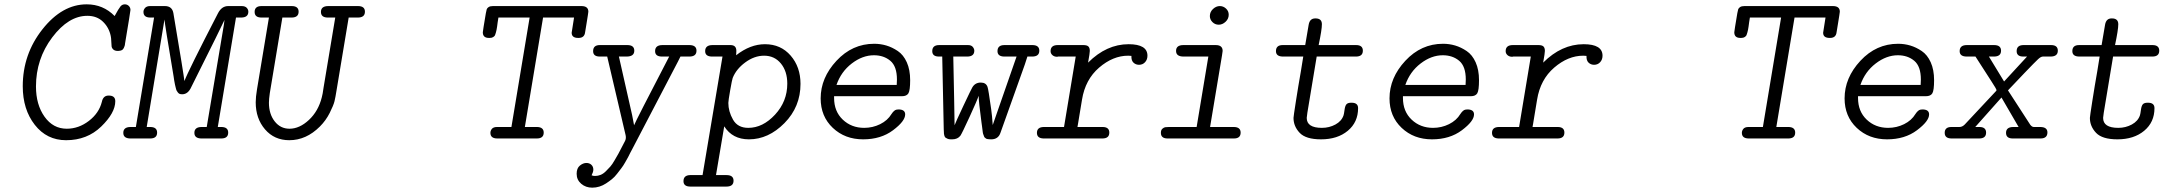

<svg xmlns="http://www.w3.org/2000/svg" viewBox="-20 -639 10015 886"><path d="M85 -241Q85 -389 176 -504Q267 -619 380 -619Q456 -619 509 -565Q528 -600 536 -609.5Q544 -619 556 -619Q567 -619 574.5 -611.5Q582 -604 582 -593Q582 -587 557 -438Q557 -437 556.5 -433.5Q556 -430 555.5 -428.5Q555 -427 553.5 -423Q552 -419 551 -417Q550 -415 547.5 -412Q545 -409 542 -407.5Q539 -406 534.5 -405Q530 -404 525 -404H524Q510 -404 503 -410.5Q496 -417 495 -425Q494 -433 493.5 -448.5Q493 -464 491 -473Q483 -512 455 -539Q427 -566 383 -566Q296 -566 221 -466.5Q146 -367 146 -240Q146 -156 185.5 -100.5Q225 -45 288 -45Q343 -45 390 -81Q437 -117 450 -169Q456 -198 481 -198H482Q512 -198 512 -172Q512 -118 447 -55Q382 8 285 8Q196 8 140.5 -63Q85 -134 85 -241Z M549 -26Q549 -53 583 -53H607L691 -558H674Q642 -558 642 -584Q642 -594 649.5 -602.5Q657 -611 673 -611H741Q774 -611 780 -579Q829 -288 831 -265Q848 -311 986 -578Q1003 -611 1033 -611H1095Q1111 -611 1118.5 -603Q1126 -595 1126 -585Q1126 -558 1092 -558H1069L985 -53H1001Q1033 -53 1033 -27Q1033 0 1001 0H908Q877 -1 877 -26Q877 -53 911 -53H934L1013 -524L1016 -547Q1010 -532 863 -238Q848 -204 821 -204Q814 -204 809.5 -205.5Q805 -207 801 -212Q797 -217 795 -221Q793 -225 791 -234Q789 -243 787.5 -248.5Q786 -254 784 -267Q782 -280 781 -287Q740 -530 739 -549L657 -53H673Q705 -53 705 -27Q705 0 673 0H580Q549 -1 549 -26Z M1155 -584Q1155 -611 1187 -611H1326Q1358 -611 1358 -585Q1358 -558 1325 -558H1283L1225 -209Q1221 -181 1221 -165Q1221 -113 1247.5 -79Q1274 -45 1316 -45Q1362 -45 1405.5 -85.5Q1449 -126 1465 -190Q1469 -204 1473 -234L1527 -558H1493Q1461 -558 1461 -584Q1461 -611 1495 -611H1632Q1664 -611 1664 -585Q1664 -558 1631 -558H1589L1533 -222Q1528 -190 1523.5 -171.5Q1519 -153 1501.5 -118Q1484 -83 1456 -55Q1393 8 1315 8Q1246 8 1203 -42Q1160 -92 1160 -167Q1160 -191 1166 -227L1221 -558H1187Q1155 -558 1155 -584Z M2208 -490Q2208 -495 2222 -578Q2224 -590 2226 -596Q2228 -602 2235 -606.5Q2242 -611 2255 -611H2663Q2695 -611 2695 -585Q2695 -583 2692.5 -567Q2690 -551 2686 -526.5Q2682 -502 2680 -490Q2677 -464 2650 -464H2648Q2618 -464 2618 -488Q2618 -492 2629 -558H2486L2402 -53H2459Q2489 -52 2489 -27Q2489 0 2457 0H2275Q2243 0 2243 -26Q2243 -36 2250 -44.5Q2257 -53 2274 -53H2340L2424 -558H2280Q2278 -548 2276.5 -536Q2275 -524 2274 -517Q2273 -510 2271.5 -502Q2270 -494 2268.5 -489.5Q2267 -485 2265.5 -480Q2264 -475 2261.5 -472.5Q2259 -470 2256 -468Q2253 -466 2249 -465Q2245 -464 2240 -464H2236Q2208 -464 2208 -490Z M2641 163Q2641 137 2656 125Q2671 113 2686 113Q2700 113 2709 121.5Q2718 130 2718 144Q2718 154 2710 170Q2717 173 2726 173Q2739 173 2751.5 168Q2764 163 2776 151Q2788 139 2796.5 129.5Q2805 120 2816.5 100Q2828 80 2833.5 70.5Q2839 61 2850.5 38Q2862 15 2865 10Q2870 -1 2867 -15L2782 -378H2748Q2717 -378 2717 -403Q2717 -431 2748 -431H2875Q2907 -431 2907 -405Q2907 -378 2871 -378H2836L2897 -108L2906 -61Q2913 -80 3068 -378H3035Q3003 -378 3003 -403Q3003 -431 3037 -431H3161Q3194 -431 3194 -405Q3194 -378 3161 -378H3120L3108 -354L2896 52L2889 65Q2883 78 2878.5 86Q2874 94 2865 110Q2856 126 2847.5 137Q2839 148 2827.5 163Q2816 178 2803.5 188Q2791 198 2776.5 207.5Q2762 217 2746 222Q2730 227 2713 227Q2683 227 2662 209Q2641 191 2641 163Z M3134 197Q3134 170 3164 169H3222L3314 -378H3264Q3234 -379 3234 -403Q3234 -431 3268 -431H3351Q3378 -431 3378 -404Q3378 -391 3377 -384Q3442 -435 3510 -435Q3583 -435 3628.5 -382.5Q3674 -330 3674 -252Q3674 -146 3600 -71Q3526 4 3436 4Q3360 4 3322 -56L3284 169H3333Q3365 169 3365 195Q3365 222 3332 222H3166Q3134 222 3134 197ZM3341 -164Q3341 -125 3362.5 -87Q3384 -49 3433 -49Q3500 -49 3556.5 -110Q3613 -171 3613 -253Q3613 -310 3583.5 -346Q3554 -382 3506 -382Q3461 -382 3419 -351Q3377 -320 3361 -279Q3358 -271 3349.5 -222.5Q3341 -174 3341 -164Z M3767 -185Q3767 -280 3840 -358.5Q3913 -437 4014 -437Q4043 -437 4070 -429Q4097 -421 4123 -403.5Q4149 -386 4164.5 -351.5Q4180 -317 4180 -269Q4180 -222 4172 -208.5Q4164 -195 4142 -195H3829V-187Q3829 -125 3869 -87Q3909 -49 3968 -49Q4007 -49 4041.5 -66Q4076 -83 4094 -113Q4106 -131 4117 -133Q4121 -134 4126 -134Q4157 -134 4157 -111Q4157 -80 4101 -38Q4045 4 3963 4Q3879 4 3823 -49Q3767 -102 3767 -185ZM3840 -247H4118Q4119 -256 4119 -272Q4119 -333 4088.5 -358.5Q4058 -384 4013 -384Q3960 -384 3910.5 -346Q3861 -308 3840 -247Z M4282 -403Q4282 -431 4314 -431H4447Q4462 -431 4469 -422.5Q4476 -414 4476 -405Q4476 -379 4445 -378H4379L4383 -181L4385 -61Q4389 -73 4426 -151.5Q4463 -230 4467 -236Q4480 -258 4506 -258Q4530 -258 4537 -238Q4541 -228 4554 -134Q4558 -107 4561 -62L4671 -378H4613Q4583 -379 4583 -403Q4583 -431 4615 -431H4744Q4776 -431 4776 -405Q4776 -378 4743 -378H4721L4709 -341L4597 -27Q4587 4 4554 4Q4548 4 4543.5 3.5Q4539 3 4535.5 2.5Q4532 2 4529 -0.5Q4526 -3 4524 -4.5Q4522 -6 4520.5 -11Q4519 -16 4517.5 -19Q4516 -22 4515 -29.5Q4514 -37 4513.5 -41.5Q4513 -46 4511.5 -57Q4510 -68 4509 -75Q4496 -172 4496 -197Q4491 -180 4455 -101.5Q4419 -23 4412 -13Q4399 4 4374 4H4367Q4359 4 4353 1.5Q4347 -1 4343.5 -3.5Q4340 -6 4338 -12.5Q4336 -19 4336 -21.5Q4336 -24 4335.5 -32.5Q4335 -41 4335 -42L4328 -378H4313Q4282 -378 4282 -403Z M4765 -26Q4765 -53 4798 -53H4890L4944 -378H4863Q4861 -377 4858 -377Q4845 -377 4836.5 -384.5Q4828 -392 4828 -403Q4828 -431 4861 -431H4979Q4996 -431 5002.5 -424.5Q5009 -418 5009 -404Q5009 -394 5001 -350Q5086 -435 5188 -435Q5275 -435 5275 -382Q5275 -364 5264 -352Q5253 -340 5236 -340Q5221 -340 5210.5 -350Q5200 -360 5201 -381Q5199 -381 5194 -381.5Q5189 -382 5186 -382Q5116 -382 5052 -327Q4988 -272 4973 -179Q4966 -135 4961 -106.5Q4956 -78 4954.5 -67Q4953 -56 4952 -53H5068Q5099 -53 5099 -27Q5099 0 5067 0H4795Q4765 -1 4765 -26Z M5337 -26Q5337 -39 5344 -45Q5351 -51 5357 -52Q5363 -53 5375 -53H5502L5556 -378H5442Q5407 -378 5407 -404Q5407 -431 5441 -431H5590Q5622 -431 5622 -404L5619 -383L5564 -53H5673Q5705 -53 5705 -27Q5705 0 5674 0H5368Q5337 0 5337 -26ZM5563 -565Q5563 -584 5577.5 -597.5Q5592 -611 5609 -611Q5625 -611 5637.5 -599.5Q5650 -588 5650 -571Q5650 -552 5635.5 -538.5Q5621 -525 5604 -525Q5587 -525 5575 -537Q5563 -549 5563 -565Z M5868 -403Q5868 -431 5899 -431H6003Q6003 -431 6019 -525Q6024 -554 6049 -554H6051Q6080 -554 6080 -527Q6080 -502 6065 -431H6238Q6269 -431 6269 -405Q6269 -378 6237 -378H6056L6013 -119Q6013 -119 6010 -95Q6010 -49 6080 -49Q6114 -49 6142.5 -64.5Q6171 -80 6180 -107Q6182 -113 6184.5 -132Q6187 -151 6193.5 -158Q6200 -165 6215 -165H6217Q6247 -165 6247 -140Q6247 -75 6199.5 -35.5Q6152 4 6076 4Q6006 4 5977.5 -26Q5949 -56 5949 -95Q5949 -101 5960 -171.5Q5971 -242 5983 -310L5994 -378H5901Q5868 -378 5868 -403Z M6392 -185Q6392 -280 6465 -358.5Q6538 -437 6639 -437Q6668 -437 6695 -429Q6722 -421 6748 -403.5Q6774 -386 6789.5 -351.5Q6805 -317 6805 -269Q6805 -222 6797 -208.5Q6789 -195 6767 -195H6454V-187Q6454 -125 6494 -87Q6534 -49 6593 -49Q6632 -49 6666.5 -66Q6701 -83 6719 -113Q6731 -131 6742 -133Q6746 -134 6751 -134Q6782 -134 6782 -111Q6782 -80 6726 -38Q6670 4 6588 4Q6504 4 6448 -49Q6392 -102 6392 -185ZM6465 -247H6743Q6744 -256 6744 -272Q6744 -333 6713.5 -358.5Q6683 -384 6638 -384Q6585 -384 6535.5 -346Q6486 -308 6465 -247Z M6865 -26Q6865 -53 6898 -53H6990L7044 -378H6963Q6961 -377 6958 -377Q6945 -377 6936.5 -384.5Q6928 -392 6928 -403Q6928 -431 6961 -431H7079Q7096 -431 7102.5 -424.5Q7109 -418 7109 -404Q7109 -394 7101 -350Q7186 -435 7288 -435Q7375 -435 7375 -382Q7375 -364 7364 -352Q7353 -340 7336 -340Q7321 -340 7310.5 -350Q7300 -360 7301 -381Q7299 -381 7294 -381.5Q7289 -382 7286 -382Q7216 -382 7152 -327Q7088 -272 7073 -179Q7066 -135 7061 -106.5Q7056 -78 7054.5 -67Q7053 -56 7052 -53H7168Q7199 -53 7199 -27Q7199 0 7167 0H6895Q6865 -1 6865 -26Z M7983 -490Q7983 -495 7997 -578Q7999 -590 8001 -596Q8003 -602 8010 -606.5Q8017 -611 8030 -611H8438Q8470 -611 8470 -585Q8470 -583 8467.5 -567Q8465 -551 8461 -526.5Q8457 -502 8455 -490Q8452 -464 8425 -464H8423Q8393 -464 8393 -488Q8393 -492 8404 -558H8261L8177 -53H8234Q8264 -52 8264 -27Q8264 0 8232 0H8050Q8018 0 8018 -26Q8018 -36 8025 -44.5Q8032 -53 8049 -53H8115L8199 -558H8055Q8053 -548 8051.5 -536Q8050 -524 8049 -517Q8048 -510 8046.5 -502Q8045 -494 8043.5 -489.5Q8042 -485 8040.5 -480Q8039 -475 8036.5 -472.5Q8034 -470 8031 -468Q8028 -466 8024 -465Q8020 -464 8015 -464H8011Q7983 -464 7983 -490Z M8492 -185Q8492 -280 8565 -358.5Q8638 -437 8739 -437Q8768 -437 8795 -429Q8822 -421 8848 -403.5Q8874 -386 8889.5 -351.5Q8905 -317 8905 -269Q8905 -222 8897 -208.5Q8889 -195 8867 -195H8554V-187Q8554 -125 8594 -87Q8634 -49 8693 -49Q8732 -49 8766.5 -66Q8801 -83 8819 -113Q8831 -131 8842 -133Q8846 -134 8851 -134Q8882 -134 8882 -111Q8882 -80 8826 -38Q8770 4 8688 4Q8604 4 8548 -49Q8492 -102 8492 -185ZM8565 -247H8843Q8844 -256 8844 -272Q8844 -333 8813.5 -358.5Q8783 -384 8738 -384Q8685 -384 8635.5 -346Q8586 -308 8565 -247Z M8954 -26Q8954 -53 8985 -53H9022Q9035 -53 9046 -64Q9190 -217 9192 -220Q9193 -221 9193 -223Q9193 -228 9170 -263Q9133 -320 9096 -378H9056Q9023 -378 9023 -403Q9023 -431 9056 -431H9182Q9214 -431 9214 -405Q9214 -378 9181 -378H9158L9228 -263L9334 -378H9317Q9286 -378 9286 -403Q9286 -431 9318 -431H9445Q9476 -431 9476 -405Q9476 -378 9442 -378H9407Q9398 -378 9385 -366Q9372 -354 9322 -302Q9278 -255 9246 -222Q9347 -66 9349 -63Q9357 -53 9365 -53H9394Q9428 -53 9428 -28Q9428 0 9396 0H9268Q9237 0 9237 -26Q9237 -53 9271 -53H9295L9216 -189L9095 -53H9114Q9145 -53 9145 -27Q9145 0 9113 0H8986Q8954 0 8954 -26Z M9543 -403Q9543 -431 9574 -431H9678Q9678 -431 9694 -525Q9699 -554 9724 -554H9726Q9755 -554 9755 -527Q9755 -502 9740 -431H9913Q9944 -431 9944 -405Q9944 -378 9912 -378H9731L9688 -119Q9688 -119 9685 -95Q9685 -49 9755 -49Q9789 -49 9817.5 -64.5Q9846 -80 9855 -107Q9857 -113 9859.5 -132Q9862 -151 9868.5 -158Q9875 -165 9890 -165H9892Q9922 -165 9922 -140Q9922 -75 9874.5 -35.5Q9827 4 9751 4Q9681 4 9652.5 -26Q9624 -56 9624 -95Q9624 -101 9635 -171.5Q9646 -242 9658 -310L9669 -378H9576Q9543 -378 9543 -403Z"/></svg>

Font: CMU Typewriter Text
Style: LightOblique
Weight: 200
Italic angle: -9.46001°
Version: Version 0.7.0